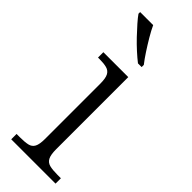

<svg xmlns="http://www.w3.org/2000/svg" viewBox="-255 -789 812 812"><g transform="rotate(45 151.0 -383.0)"><path d="M27 0V-32H47Q76 -32 93.5 -36Q111 -40 119 -55Q127 -70 127 -102V-433Q127 -465 119 -480Q111 -495 94 -499.5Q77 -504 52 -504H42V-536H191V-105Q191 -72 199 -56.5Q207 -41 224.5 -36.5Q242 -32 272 -32H292V0ZM179 -606Q161 -620 139.5 -639.5Q118 -659 97 -681Q76 -703 58.5 -723Q41 -743 32 -756V-766H110Q120 -744 136 -717Q152 -690 169 -664Q186 -638 201 -619V-606Z"/></g></svg>

Font: Noto Serif Armenian Light
Style: Regular
Weight: 300
Version: Version 2.007